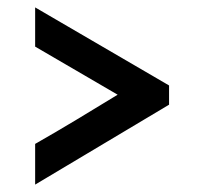

<svg xmlns="http://www.w3.org/2000/svg" viewBox="-20 -562 552 519"><path d="M75 -436 298 -306C226.7 -262.4 148.1 -214.5 75 -173V-63L437 -279V-331L75 -542Z"/></svg>

Font: fbb
Style: Bold
Weight: 400
Designer: David J. Perry, Michael Sharpe
Version: Version 1.045